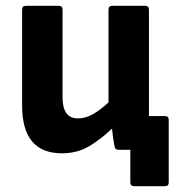

<svg xmlns="http://www.w3.org/2000/svg" viewBox="-20 -515 613 660"><path d="M193 12Q56 12 56 -152V-482Q56 -495 69 -495H182Q195 -495 195 -482V-180Q195 -108 248 -108Q274 -108 299.5 -122.5Q325 -137 353 -163V-482Q353 -495 366 -495H479Q492 -495 492 -482V-127Q492 -121 492 -116H547Q560 -116 560 -103V112Q560 125 547 125H441Q428 125 428 112V0H388Q376 0 374 -11Q368 -40 365 -73Q329 -38 287.5 -13Q246 12 193 12Z"/></svg>

Font: Sofia Sans ExtraBold
Style: Regular
Weight: 800
Designer: Botio Nikoltchev, Ani Petrova
Foundry: lettersoup
Version: Version 4.101; ttfautohint (v1.8.4.7-5d5b)